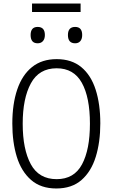

<svg xmlns="http://www.w3.org/2000/svg" viewBox="-20 -1061 640 1091"><path d="M300 10Q212 10 156.5 -38.5Q101 -87 75.5 -170Q50 -253 50 -359Q50 -470 78 -552.5Q106 -635 162 -680Q218 -725 302 -725Q387 -725 442 -679.5Q497 -634 523.5 -551.5Q550 -469 550 -360Q550 -253 524 -169.5Q498 -86 443 -38Q388 10 300 10ZM302 -43Q401 -43 446 -127Q491 -211 491 -358Q491 -508 445 -590.5Q399 -673 302 -673Q202 -673 155.5 -587.5Q109 -502 109 -358Q109 -213 155 -128Q201 -43 302 -43ZM407 -815Q366 -815 366 -862Q366 -908 407 -908Q447 -908 447 -862Q447 -840 436.5 -827.5Q426 -815 407 -815ZM194 -815Q154 -815 154 -862Q154 -908 194 -908Q235 -908 235 -862Q235 -840 224 -827.5Q213 -815 194 -815ZM162 -993V-1041H438V-993Z"/></svg>

Font: Noto Sans Mono Light
Style: Regular
Weight: 300
Designer: Monotype Design Team
Foundry: Monotype Imaging Inc.
Version: Version 2.014; ttfautohint (v1.8.4.7-5d5b)